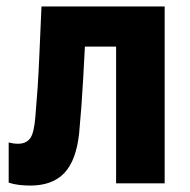

<svg xmlns="http://www.w3.org/2000/svg" viewBox="-20 -570 592 597"><path d="M74 7Q56 7 39.5 5Q23 3 7 -2V-127Q22 -123 36 -123Q61 -123 73.5 -139.5Q86 -156 90 -207Q94 -253 97 -297.5Q100 -342 102.5 -401.5Q105 -461 109 -550H492V0H341V-425H244Q241 -368 238.5 -323Q236 -278 233 -238Q230 -198 226 -155Q217 -71 180 -32Q143 7 74 7Z"/></svg>

Font: Noto Sans Condensed ExtraBold
Style: Regular
Weight: 800
Width: 3
Designer: Monotype Design Team
Foundry: Monotype Imaging Inc.
Version: Version 2.013; ttfautohint (v1.8.4.7-5d5b)